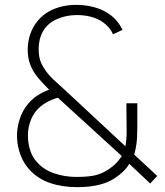

<svg xmlns="http://www.w3.org/2000/svg" viewBox="-20 -755 680 790"><path d="M103 -55Q78 -81.5 64.8 -116.2Q51.5 -151 50 -190Q49 -227 60.5 -263.2Q72 -299.5 95 -327Q125 -364.5 182 -386Q149.5 -418.5 131.5 -441.5Q113.5 -464.5 103.8 -490.8Q94 -517 94 -551Q94 -585 105 -616Q116 -647 137 -671.5Q158 -696 187 -711Q235 -735 294 -735Q331.5 -735 367 -725.5Q402.5 -716 428 -698Q446 -686 460.5 -668.8Q475 -651.5 484 -632L445 -614Q432 -644 403 -664Q382 -678.5 354.8 -685.8Q327.5 -693 298 -693Q248.5 -693 207 -673Q173.5 -656 156.2 -625Q139 -594 139 -553Q139 -520 148.8 -497Q158.5 -474 183 -445Q196 -430 227 -403L237 -394L496 -153Q501 -180.5 501 -213L500 -330H545V-233Q545 -189 541.5 -163.2Q538 -137.5 532 -119L627 -31L598 0L512 -81Q501.5 -62 480.5 -43.5Q459.5 -25 437 -13Q385 15 297 15Q235 15 185.5 -2.2Q136 -19.5 103 -55ZM417 -52Q444 -69 457.2 -82.8Q470.5 -96.5 480.5 -112L481 -113L218 -353Q161 -336.5 129 -299Q111.5 -277.5 102.8 -249.5Q94 -221.5 95 -191Q96 -160 105.5 -132.8Q115 -105.5 134 -86Q160 -56.5 203 -41.8Q246 -27 295 -27Q335.5 -27 364 -32.2Q392.5 -37.5 417 -52Z"/></svg>

Font: Tap Sans
Style: Regular
Weight: 400
Designer: Tap Payments
Foundry: Tap Payments
Version: Version 1.001;Glyphs 3.1.2 (3151)